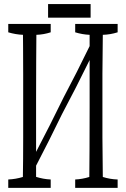

<svg xmlns="http://www.w3.org/2000/svg" viewBox="-20 -843 609 930"><path d="M549.8 -727.1Q549.8 -702.1 549.8 -686.5Q514.2 -675.3 478 -674.3Q476.1 -548.3 476.1 -485.4Q476.1 -326.2 476.1 -176.8Q476.1 -114.3 478 14.2Q513.7 25.4 549.8 26.4Q549.8 51.3 549.8 66.9Q549.8 66.9 344.2 66.9Q344.2 51.8 344.2 26.4Q378.4 24.9 412.6 14.2Q413.6 -51.3 413.6 -114.7Q413.6 -213.9 414.1 -322.8Q414.1 -432.6 414.1 -552.2Q347.2 -415.5 279.8 -289.1Q217.3 -160.2 154.8 -40.5Q154.8 -8.3 154.8 13.7Q190.4 24.9 225.6 26.4Q225.6 51.3 225.6 66.9Q225.6 66.9 20 66.9Q20 51.8 20 26.4Q55.7 24.9 90.8 14.2Q92.3 -66.4 92.3 -174.8Q92.3 -324.7 92.3 -483.9Q91.8 -541.5 91.8 -608.4Q91.8 -639.6 91.3 -674.3Q55.7 -675.8 20 -686.5Q20 -701.7 20 -727.1Q20 -727.1 225.6 -727.1Q225.6 -702.1 225.6 -686.5Q190.9 -675.3 156.2 -674.3Q155.3 -609.4 155.3 -547.4Q155.3 -448.2 154.8 -359.4Q154.8 -228.5 154.8 -107.4Q221.7 -234.9 288.6 -372.1Q351.6 -490.7 414.1 -619.6Q414.1 -642.1 414.1 -674.3Q378.9 -675.8 344.2 -686.5Q344.2 -701.7 344.2 -727.1Q344.2 -727.1 549.8 -727.1ZM212.9 -823.2H418.9V-757.3H212.9Z"/></svg>

Font: Scarab Serif
Style: Light
Weight: 300
Designer: John Roberts
Foundry: Scarab
Version: 1.0